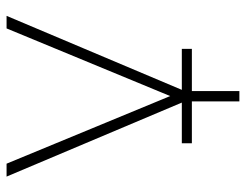

<svg xmlns="http://www.w3.org/2000/svg" viewBox="-104 -476 763 596"><g transform="rotate(-90 278.0 -177.5)"><path d="M261.7 36.1H131.8V4.9H266.6L264.6 20.5L28.3 -539.1H68.4L290 -2.9H266.6L488.3 -539.1H527.3L291 20.5L289.1 4.9H424.8V36.1H293.9V183.6H261.7Z"/></g></svg>

Font: Min Sans VF VF
Style: Regular
Weight: 400
Designer: Jinseong-Kim, NotoSansCJK, Nunito
Foundry: Jinseong-Kim
Version: Version 1.420;Glyphs 3.1.2 (3151)